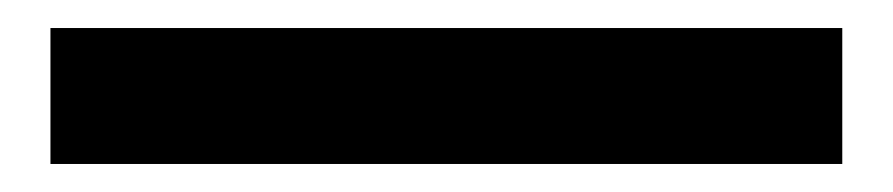

<svg xmlns="http://www.w3.org/2000/svg" viewBox="-20 -117 637 137"><path d="M581 0H16V-97H581Z"/></svg>

Font: Neutral Face
Style: Bold
Weight: 700
Designer: Vadym Aksieiev
Version: Version 1.039;Fontself Maker 3.5.7